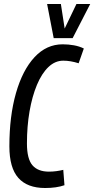

<svg xmlns="http://www.w3.org/2000/svg" viewBox="-20 -932 472 962"><path d="M206 10Q117 10 72 -40.5Q27 -91 27 -199Q27 -350 60 -465.5Q93 -581 153 -645.5Q213 -710 294 -710Q323 -710 350.5 -705Q378 -700 400 -689L374 -615Q333 -628 297 -628Q256 -628 222.5 -596Q189 -564 165 -506.5Q141 -449 128 -374Q115 -299 115 -213Q115 -136 142.5 -104Q170 -72 225 -72Q244 -72 262.5 -74.5Q281 -77 297 -81L303 -4Q263 10 206 10ZM432 -912 344 -741H249L216 -912H285L304 -789L363 -912Z"/></svg>

Font: Georama Condensed Medium
Style: Italic
Weight: 500
Width: 3
Italic angle: -9°
Designer: Jean-Baptiste Levee
Foundry: Production Type
Version: Version 1.000